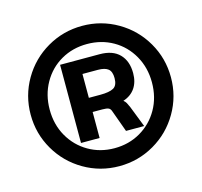

<svg xmlns="http://www.w3.org/2000/svg" viewBox="-98 -761 922 878"><g transform="rotate(-15 363.0 -322.0)"><path d="M31 -322Q31 -412 75.5 -488.5Q120 -565 196.5 -609.5Q273 -654 363 -654Q453 -654 529.5 -609.5Q606 -565 650.5 -488.5Q695 -412 695 -322Q695 -232 650.5 -155.5Q606 -79 529.5 -34.5Q453 10 363 10Q273 10 196.5 -34.5Q120 -79 75.5 -155.5Q31 -232 31 -322ZM605 -322Q605 -392 573 -448.5Q541 -505 486 -536.5Q431 -568 363 -568Q295 -568 240 -536.5Q185 -505 153 -448.5Q121 -392 121 -322Q121 -251 153 -195Q185 -139 240 -107Q295 -75 363 -75Q431 -75 486 -107Q541 -139 573 -195Q605 -251 605 -322ZM220 -508H407Q469 -508 501 -475Q533 -442 533 -385Q533 -343 513.5 -314.5Q494 -286 457 -274Q465 -268 469.5 -260Q474 -252 480 -238L519 -138H433L396 -240Q392 -253 383 -257Q374 -261 354 -261H308V-138H220ZM363 -328Q405 -328 425 -339Q445 -350 445 -385Q445 -416 429.5 -428.5Q414 -441 381 -441H308V-328Z"/></g></svg>

Font: Kanit SemiBold
Style: Regular
Weight: 600
Designer: Katatrad Team
Foundry: CadsonDemak
Version: Version 1.030